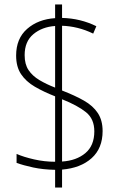

<svg xmlns="http://www.w3.org/2000/svg" viewBox="-20 -779 548 857"><path d="M226 -21Q172 -22 128 -31.5Q84 -41 54 -52V-92Q86 -78 132.5 -67.5Q179 -57 226 -57V-349Q175 -369 135.5 -392Q96 -415 74 -448Q52 -481 52 -531Q52 -607 101 -650Q150 -693 226 -698V-759H257V-699Q339 -697 410 -662L396 -629Q361 -646 326 -654.5Q291 -663 257 -664V-375Q314 -353 354.5 -330Q395 -307 416.5 -274.5Q438 -242 438 -194Q438 -117 389 -73Q340 -29 257 -22V58H226ZM226 -663Q168 -659 129 -626.5Q90 -594 90 -533Q90 -492 107.5 -466Q125 -440 156 -421.5Q187 -403 226 -388ZM257 -58Q321 -62 361 -95.5Q401 -129 401 -193Q401 -248 364 -278Q327 -308 257 -336Z"/></svg>

Font: Noto Sans Kannada SemiCondensed ExtraLight
Style: Regular
Weight: 200
Width: 4
Designer: Jelle Bosma - Monotype Design Team
Foundry: Monotype Imaging Inc.
Version: Version 2.005; ttfautohint (v1.8.4.7-5d5b)